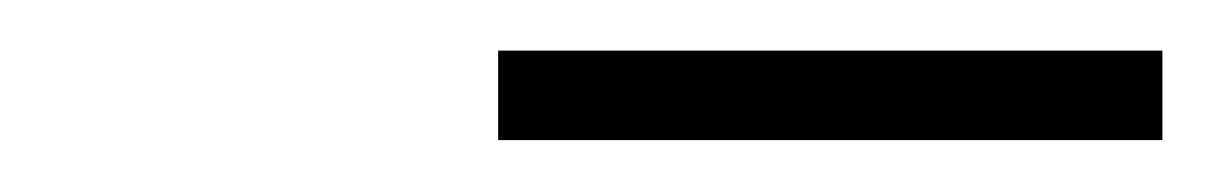

<svg xmlns="http://www.w3.org/2000/svg" viewBox="-20 -748 468 74"><path d="M172 -694V-728.5H428V-694Z"/></svg>

Font: Encode Sans Condensed Condensed ExtraLight
Style: Regular
Weight: 200
Width: 3
Designer: Multiple Designers
Foundry: Impallari Type
Version: Version 3.000; ttfautohint (v1.8.3) -l 8 -r 50 -G 200 -x 14 